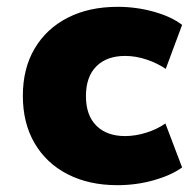

<svg xmlns="http://www.w3.org/2000/svg" viewBox="-20 -532 575 563"><path d="M324 11Q241 11 178.5 -21Q116 -53 81.5 -112Q47 -171 47 -251Q47 -331 81.5 -389.5Q116 -448 178.5 -480Q241 -512 325 -512Q380 -512 431.5 -497.5Q483 -483 514 -459L466 -330Q441 -347 409.5 -357.5Q378 -368 347 -368Q293 -368 262.5 -337.5Q232 -307 232 -250Q232 -194 262.5 -163.5Q293 -133 347 -133Q377 -133 409 -143Q441 -153 465 -170L514 -41Q482 -18 431 -3.5Q380 11 324 11Z"/></svg>

Font: Nunito Sans 9pt Black
Style: Regular
Weight: 900
Version: Version 3.101;gftools[0.9.27]